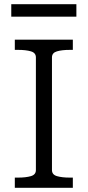

<svg xmlns="http://www.w3.org/2000/svg" viewBox="-20 -900 421 920"><path d="M152 -85V-625Q152 -647 128 -654Q104 -661 67 -661H51V-710H329V-661H314Q277 -661 253 -654Q229 -647 229 -625V-85Q229 -63 253 -56Q277 -49 314 -49H329V0H51V-49H67Q104 -49 128 -56Q152 -63 152 -85ZM34 -880H346V-820H34Z"/></svg>

Font: Roboto Serif 20pt Light
Style: Regular
Weight: 300
Version: Version 1.008